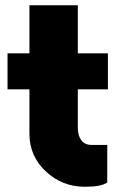

<svg xmlns="http://www.w3.org/2000/svg" viewBox="-20 -704 451 734"><path d="M392.5 -362.5H277.5V-215Q277.5 -185 291.2 -167.5Q305 -150 328.8 -150H390V-6.2Q366.2 10 305 10Q217.5 10 155 -48.8Q92.5 -107.5 92.5 -192.5V-362.5H8.8V-500H92.5V-683.8H277.5V-500H392.5Z"/></svg>

Font: Now Black
Style: Regular
Weight: 900
Designer: Alfredo Marco Pradil
Foundry: Alfredo Marco Pradil
Version: Version 1.002;PS 001.002;hotconv 1.0.88;makeotf.lib2.5.64775